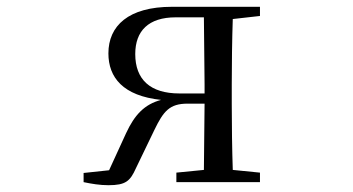

<svg xmlns="http://www.w3.org/2000/svg" viewBox="-20 -536 1040 565"><path d="M499 0H745V-28L665 -36C663 -92 662 -174 662 -229V-288C662 -342 663 -424 665 -480L745 -489V-516H486C358 -516 299 -460 299 -379C299 -308 342 -254 454 -242C405 -229 376 -198 351 -144L301 -35L226 -27V0C250 5 274 9 299 9C350 9 363 -3 380 -41L434 -153C461 -209 479 -231 532 -231H582L580 -36L499 -28ZM582 -261H508C422 -261 378 -302 378 -377C378 -445 417 -485 497 -485H580L582 -288Z"/></svg>

Font: Harano Aji Mincho CN
Style: Regular
Weight: 400
Foundry: Masamichi Hosoda
Version: HaranoAjiMinchoCN-Regular version 20230610;ttx 4.39.4